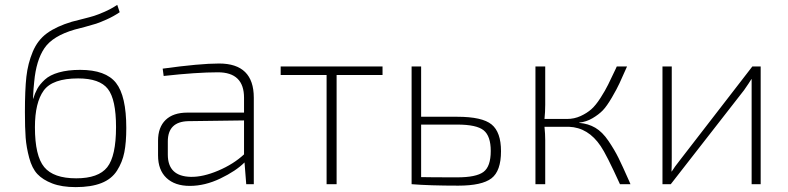

<svg xmlns="http://www.w3.org/2000/svg" viewBox="-20 -754 3225 786"><path d="M460 -734 470 -704Q445 -687 417 -674.5Q389 -662 373.5 -657Q358 -652 326.5 -643.5Q295 -635 286 -633Q196 -607 162 -557Q128 -507 120 -419Q117 -395 115 -350H116Q123 -373 133 -391Q143 -409 163.5 -428Q184 -447 221 -457.5Q258 -468 308 -468Q413 -468 455 -414.5Q497 -361 497 -230Q497 -171 489 -130.5Q481 -90 459 -55.5Q437 -21 395 -4.5Q353 12 290 12Q233 12 194 -3Q155 -18 133 -41.5Q111 -65 99.5 -108Q88 -151 85 -190.5Q82 -230 82 -295Q82 -386 88 -440Q94 -494 114 -542Q134 -590 172.5 -618Q211 -646 274 -665Q289 -669 319 -676.5Q349 -684 365 -689Q381 -694 407.5 -705.5Q434 -717 460 -734ZM300 -433Q195 -433 159 -383.5Q123 -334 123 -233Q123 -116 161 -70Q199 -24 292 -24Q383 -24 419 -69.5Q455 -115 455 -234Q455 -347 421.5 -390Q388 -433 300 -433Z M650 -443 646 -473Q798 -494 877 -494Q1019 -494 1019 -354V0H988L981 -89Q946 -54 882.5 -23.5Q819 7 757 7Q696 7 661.5 -25.5Q627 -58 627 -118V-178Q627 -233 658 -263Q689 -293 747 -293H979V-354Q979 -458 872 -458Q785 -458 650 -443ZM667 -175V-121Q667 -32 761 -30Q811 -29 873.5 -55.5Q936 -82 979 -122V-261L751 -258Q667 -256 667 -175Z M1546 -447H1358V0H1317V-447H1129V-482H1546Z M1704 -276H1852Q1954 -276 1992.5 -244.5Q2031 -213 2031 -135Q2031 -54 1992 -24Q1953 6 1856 6Q1738 6 1665 0V-482H1704ZM1704 -244V-29Q1737 -28 1852 -28Q1929 -28 1959 -50Q1989 -72 1989 -136Q1989 -197 1960 -220.5Q1931 -244 1852 -244Z M2351 -252V-251Q2388 -248 2417 -231Q2446 -214 2471 -177Q2496 -140 2512 -107.5Q2528 -75 2555 -14Q2559 -5 2561 0H2518Q2462 -123 2439 -156Q2388 -232 2309 -235Q2306 -235 2303 -235H2209Q2212 -206 2212 -180V0H2172V-482H2212V-325Q2212 -296 2209 -267H2301Q2331 -267 2357 -279Q2383 -291 2401 -307Q2419 -323 2438.5 -353.5Q2458 -384 2469.5 -407.5Q2481 -431 2500 -471Q2503 -478 2505 -482H2547Q2526 -435 2516 -413Q2506 -391 2485 -355Q2464 -319 2447.5 -302Q2431 -285 2405.5 -270Q2380 -255 2351 -252Z M3094 0H3057V-375V-430H3056Q3047 -415 3026 -385L2726 0H2692V-482H2730V-110Q2730 -72 2729 -52H2730Q2741 -70 2764 -99L3060 -482H3094Z"/></svg>

Font: Exo 2.0 Extra Light
Style: Regular
Weight: 250
Designer: Natanael Gama
Version: Version 1.001;PS 001.001;hotconv 1.0.70;makeotf.lib2.5.58329